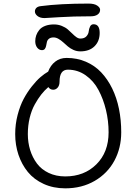

<svg xmlns="http://www.w3.org/2000/svg" viewBox="-20 -1011 754 1061"><path d="M226.1 -911.1Q201.7 -911.1 187.3 -922.4Q172.9 -933.6 172.9 -948.2Q172.9 -958.5 180.4 -966.8Q188 -975.1 205.1 -977.1Q312.5 -991.2 469.2 -991.2Q501 -991.2 517.1 -980.2Q533.2 -969.2 533.2 -957Q533.2 -940.4 519.5 -930.7Q505.9 -920.9 481.9 -920.9Q385.3 -920.9 306.9 -916Q228.5 -911.1 226.1 -911.1ZM423.8 -727.1Q403.8 -727.1 386 -735.1Q368.2 -743.2 355 -754.4Q341.8 -765.6 329.6 -776.9Q317.4 -788.1 303.5 -796.1Q289.6 -804.2 275.9 -804.2Q259.8 -804.2 250.7 -796.9Q241.7 -789.6 239.3 -779.3Q236.8 -769 235.1 -758.8Q233.4 -748.5 228 -741.2Q222.7 -733.9 211.9 -733.9Q196.3 -733.9 185.5 -747.8Q174.8 -761.7 174.8 -783.2Q174.8 -800.3 180.2 -815.7Q185.5 -831.1 196.8 -845.2Q208 -859.4 229 -867.7Q250 -876 277.8 -876Q301.3 -876 321.3 -867.9Q341.3 -859.9 354.7 -848.4Q368.2 -836.9 379.4 -825.4Q390.6 -814 401.9 -805.9Q413.1 -797.9 423.8 -797.9Q446.3 -797.9 457.5 -810.3Q468.8 -822.8 470.2 -837.4Q471.7 -852.1 477.8 -864.5Q483.9 -877 497.1 -877Q530.8 -877 530.8 -829.1Q530.8 -783.2 502.2 -755.1Q473.6 -727.1 423.8 -727.1ZM340.8 29.8Q274.9 29.8 221.4 5.4Q168 -19 134 -60.5Q100.1 -102.1 82 -155.8Q64 -209.5 64 -270Q64 -324.7 77.4 -376Q90.8 -427.2 110.8 -464.6Q130.9 -502 156.2 -533.9Q181.6 -565.9 203.9 -585Q226.1 -604 246.1 -615.2Q258.8 -649.9 285.2 -670.4Q311.5 -690.9 348.1 -690.9Q405.8 -690.9 454.6 -669.9Q503.4 -648.9 539.1 -611.3Q574.7 -573.7 599.9 -522.2Q625 -470.7 637.5 -409.2Q649.9 -347.7 649.9 -279.8Q649.9 -193.4 612.3 -123.3Q574.7 -53.2 503.7 -11.7Q432.6 29.8 340.8 29.8ZM133.8 -270Q133.8 -223.6 146.5 -182.4Q159.2 -141.1 183.8 -107.9Q208.5 -74.7 249 -55.4Q289.6 -36.1 340.8 -36.1Q445.3 -36.1 512.7 -103Q580.1 -169.9 580.1 -279.8Q580.1 -342.3 565.7 -402.6Q551.3 -462.9 524.4 -513.4Q497.6 -564 453.4 -595Q409.2 -626 355 -626Q309.1 -626 309.1 -560.1Q309.1 -539.1 298.8 -527.1Q288.6 -515.1 273.9 -515.1Q257.3 -515.1 247.1 -529.8Q226.1 -511.7 208 -488.8Q189.9 -465.8 172.1 -433.8Q154.3 -401.9 144 -359.4Q133.8 -316.9 133.8 -270Z"/></svg>

Font: Shantell Sans Bouncy
Style: Regular
Weight: 300
Designer: Stephen Nixon, Anya Danilova, Shantell Martin
Foundry: Arrow Type
Version: Version 1.006;[9816181b4]